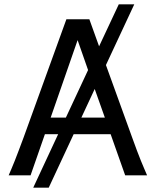

<svg xmlns="http://www.w3.org/2000/svg" viewBox="-20 -801 721 877"><path d="M351.6 -263.7H459L412.6 -394.5ZM211.4 -263.7H280.8L382.3 -481L334.5 -617.7ZM593.3 -781.2 463.9 -503.9 583.5 -173.3Q595.7 -139.2 605.5 -113.3Q615.2 -87.4 623.5 -67.1Q631.8 -46.9 638.7 -30.8Q645.5 -14.6 651.9 0H551.8L485.4 -188H316.4L202.6 56.2H131.8L245.6 -188H185.1L119.6 0H19.5Q25.9 -14.6 32.7 -30.8Q39.6 -46.9 47.6 -67.1Q55.7 -87.4 65.4 -113.3Q75.2 -139.2 87.9 -173.3L283.2 -712.9H388.2L432.6 -589.4L522.5 -781.2Z"/></svg>

Font: Andika
Style: Regular
Weight: 400
Designer: Victor Gaultney, Annie Olsen, Julie Remington, Don Collingsworth, Eric Hays
Foundry: SIL International
Version: Version 1.001